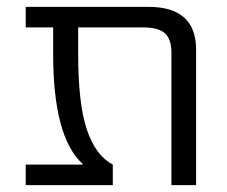

<svg xmlns="http://www.w3.org/2000/svg" viewBox="-20 -540 662 560"><path d="M552 0H480V-385Q480 -426 461 -443Q442 -460 398 -460H208V-383Q208 -237 233.5 -161.5Q259 -86 309 -60V0H55V-60H221V-62Q135 -140 135 -383V-460H55V-520H413Q552 -520 552 -395Z"/></svg>

Font: M PLUS 1p
Style: Regular
Weight: 400
Version: Version 1.062